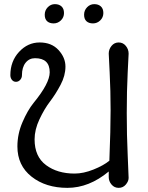

<svg xmlns="http://www.w3.org/2000/svg" viewBox="-20 -901 716 927"><path d="M147 -228Q147 -145 202 -104Q257 -63 340 -63Q383 -63 431.5 -82.5Q480 -102 508 -125Q514 -275 514 -368.5Q514 -462 509.5 -550.5Q505 -639 505 -642Q505 -663 518.5 -679.5Q532 -696 553 -696Q574 -696 587.5 -679.5Q601 -663 601 -642Q601 -639 596.5 -550.5Q592 -462 592 -355Q592 -248 596.5 -153Q601 -58 601 -42Q601 -26 587.5 -10Q574 6 553 6Q532 6 518.5 -10Q505 -26 505 -46V-73Q410 6 305.5 6Q201 6 132.5 -48Q64 -102 64 -194Q64 -254 88.5 -311Q113 -368 142 -404Q220 -499 220 -552Q220 -620 149 -620Q121 -620 103.5 -598Q86 -576 86 -538Q86 -525 77.5 -515.5Q69 -506 57 -506Q45 -506 37.5 -515.5Q30 -525 30 -538Q30 -605 72 -650.5Q114 -696 171.5 -696Q229 -696 262.5 -659.5Q296 -623 296 -579.5Q296 -536 272.5 -491.5Q249 -447 221.5 -411Q194 -375 170.5 -325Q147 -275 147 -228ZM429 -788Q409 -788 397.5 -798.5Q386 -809 386 -830Q386 -851 400.5 -866Q415 -881 435 -881Q455 -881 467 -870Q479 -859 479 -838Q479 -817 464 -802.5Q449 -788 429 -788ZM239 -788Q219 -788 207.5 -798.5Q196 -809 196 -830Q196 -851 210.5 -866Q225 -881 245 -881Q265 -881 277 -870Q289 -859 289 -838Q289 -817 274 -802.5Q259 -788 239 -788Z"/></svg>

Font: Macondo Swash Caps
Style: Regular
Weight: 400
Designer: John Vargas Beltran
Foundry: John Vargas Beltran
Version: Version 2.001